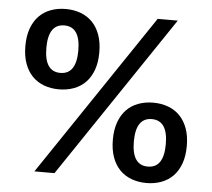

<svg xmlns="http://www.w3.org/2000/svg" viewBox="-52 -774 925 838"><g transform="rotate(5 411.0 -355.0)"><path d="M128 0 606 -710H694L216 0ZM619 8Q584 8 554 -3Q524 -14 502.5 -36Q481 -58 469 -91Q457 -124 457 -168Q457 -212 469 -245Q481 -278 502.5 -300Q524 -322 554 -333Q584 -344 619 -344Q654 -344 684 -333Q714 -322 735.5 -300Q757 -278 769 -245Q781 -212 781 -168Q781 -124 769 -91Q757 -58 735.5 -36Q714 -14 684 -3Q654 8 619 8ZM203 -366Q168 -366 138 -377Q108 -388 86.5 -410Q65 -432 53 -465Q41 -498 41 -542Q41 -586 53 -619Q65 -652 86.5 -674Q108 -696 138 -707Q168 -718 203 -718Q238 -718 268 -707Q298 -696 319.5 -674Q341 -652 353 -619Q365 -586 365 -542Q365 -498 353 -465Q341 -432 319.5 -410Q298 -388 268 -377Q238 -366 203 -366ZM619 -64Q689 -64 689 -168Q689 -272 619 -272Q549 -272 549 -168Q549 -64 619 -64ZM203 -438Q273 -438 273 -542Q273 -646 203 -646Q133 -646 133 -542Q133 -438 203 -438Z"/></g></svg>

Font: Geist SemBd
Style: Regular
Weight: 400
Designer: Basement.studio, Andrés Briganti, Mateo Zaragoza
Foundry: Basement.studio, Vercel, Andrés Briganti, Guido Ferreyra, Mateo Zaragoza
Version: Version 1.401